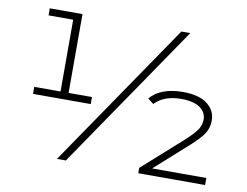

<svg xmlns="http://www.w3.org/2000/svg" viewBox="-76 -807 1177 914"><g transform="rotate(10 512.5 -350.0)"><path d="M252 -319H365V-285H86V-319H213V-666H94V-700H252ZM252 0 730 -700H773L295 0ZM706 -34H968V0H645V-26L839 -199Q877 -234 893 -258Q907 -281 907 -305Q907 -340 877 -362Q846 -384 786 -384Q702 -384 658 -337L630 -359Q681 -418 788 -418Q866 -418 906 -387Q946 -356 946 -307Q946 -275 930 -247Q915 -222 868 -179Z"/></g></svg>

Font: Montserrat Light Alt1
Style: Light
Weight: 500
Designer: Differentunic
Foundry: Julieta Ulanovsky
Version: 0.1